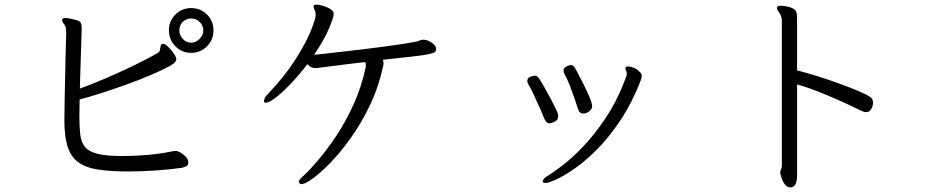

<svg xmlns="http://www.w3.org/2000/svg" viewBox="-20 -751 4040 832"><path d="M905 -619Q905 -579 877 -550.5Q849 -522 808 -522Q768 -522 740 -550.5Q712 -579 712 -619Q712 -660 740 -688Q768 -716 808 -716Q849 -716 877 -688Q905 -660 905 -619ZM686 -561Q696 -561 709.5 -547.5Q723 -534 733.5 -518.5Q744 -503 744 -495Q744 -481 718 -466Q683 -447 632.5 -425.5Q582 -404 526 -384Q470 -364 417 -347Q364 -330 325 -320Q325 -300 324.5 -281Q324 -262 324 -245Q324 -199 328 -166.5Q332 -134 348.5 -114Q365 -94 402.5 -84.5Q440 -75 508 -75Q542 -75 580.5 -77Q619 -79 655 -83.5Q691 -88 716 -93Q719 -94 727.5 -95.5Q736 -97 740 -97Q751 -97 764 -89Q777 -81 786.5 -70Q796 -59 796 -47Q796 -34 786.5 -30Q777 -26 769 -24Q720 -17 658.5 -12.5Q597 -8 535 -8Q457 -8 403.5 -16.5Q350 -25 318.5 -48.5Q287 -72 273 -115.5Q259 -159 259 -229Q259 -264 260 -311Q261 -358 262 -407.5Q263 -457 264 -501Q265 -545 266 -575Q267 -605 267 -611Q267 -618 266 -626Q265 -634 263 -638Q260 -644 254.5 -651Q249 -658 249 -664Q249 -667 250 -668Q253 -673 264 -673Q273 -673 286 -670Q299 -667 311 -664Q326 -660 330 -652Q334 -644 334 -634V-623Q334 -617 332.5 -578Q331 -539 329.5 -482.5Q328 -426 326 -367Q375 -385 434 -410Q493 -435 552.5 -463.5Q612 -492 661 -520Q671 -525 673 -534Q675 -543 676 -551Q677 -559 683 -561ZM861 -619Q861 -641 845 -656Q829 -671 808 -671Q787 -671 772 -656Q757 -641 757 -619Q757 -599 772 -582.5Q787 -566 808 -566Q829 -566 845 -582.5Q861 -599 861 -619Z M1565 -468Q1565 -473 1564.5 -476Q1564 -479 1563 -482Q1507 -476 1454 -469Q1401 -462 1359 -457Q1355 -456 1352 -456Q1349 -456 1346 -456Q1336 -456 1328.5 -460Q1321 -464 1312 -473Q1281 -432 1245 -393.5Q1209 -355 1178 -330.5Q1147 -306 1131 -306Q1124 -306 1124 -313Q1124 -327 1144 -347Q1215 -422 1260 -493Q1305 -564 1326.5 -616.5Q1348 -669 1348 -687Q1348 -689 1347.5 -692Q1347 -695 1347 -696Q1346 -704 1342.5 -710.5Q1339 -717 1339 -722Q1339 -726 1340 -727Q1341 -731 1352 -731Q1361 -731 1379 -726Q1397 -721 1411.5 -712Q1426 -703 1426 -690Q1426 -677 1405.5 -627.5Q1385 -578 1341 -514Q1349 -514 1379.5 -517.5Q1410 -521 1454.5 -526Q1499 -531 1549.5 -537Q1600 -543 1648 -549.5Q1696 -556 1734 -562Q1772 -568 1790 -572Q1796 -574 1801 -576.5Q1806 -579 1815 -579Q1832 -579 1851 -566Q1870 -553 1870 -539Q1870 -531 1865 -526Q1860 -521 1839 -516.5Q1818 -512 1771 -506.5Q1724 -501 1639 -492Q1642 -486 1642 -477Q1642 -474 1641.5 -470.5Q1641 -467 1640 -463Q1620 -372 1582.5 -294Q1545 -216 1500 -153Q1455 -90 1411.5 -45.5Q1368 -1 1334.5 23Q1301 47 1287 47Q1281 47 1278 43Q1275 39 1275 36Q1275 28 1297 9Q1322 -14 1359.5 -58Q1397 -102 1438 -163.5Q1479 -225 1513 -300.5Q1547 -376 1565 -461Z M2546 -290Q2546 -279 2533.5 -269Q2521 -259 2508 -259Q2490 -259 2484 -281Q2479 -298 2469.5 -325Q2460 -352 2449 -380.5Q2438 -409 2427 -429Q2422 -437 2422 -445Q2422 -457 2434.5 -463Q2447 -469 2454 -469Q2461 -469 2464.5 -465Q2468 -461 2472 -456Q2473 -454 2484.5 -433Q2496 -412 2510 -383.5Q2524 -355 2535 -329Q2546 -303 2546 -290ZM2748 -443Q2754 -438 2757.5 -433.5Q2761 -429 2761 -421Q2761 -417 2759.5 -412.5Q2758 -408 2756 -401Q2718 -304 2669 -230.5Q2620 -157 2568.5 -105Q2517 -53 2470 -20.5Q2423 12 2389.5 27Q2356 42 2344 42Q2332 42 2332 35Q2332 23 2358 8Q2376 -3 2416 -33Q2456 -63 2506.5 -115.5Q2557 -168 2607 -243.5Q2657 -319 2694 -420Q2696 -424 2696 -430Q2696 -438 2693 -444.5Q2690 -451 2690 -455Q2690 -460 2694 -461.5Q2698 -463 2702 -463Q2713 -463 2727 -457Q2741 -451 2748 -443ZM2337 -240Q2331 -257 2318.5 -284.5Q2306 -312 2293.5 -339.5Q2281 -367 2271 -383Q2265 -392 2265 -400Q2265 -414 2279 -418.5Q2293 -423 2297 -423Q2309 -423 2316 -411Q2323 -401 2337.5 -375.5Q2352 -350 2368.5 -319Q2385 -288 2396 -263Q2399 -256 2399 -248Q2399 -232 2385 -224.5Q2371 -217 2361 -217Q2352 -217 2347 -223.5Q2342 -230 2337 -240Z M3368 -659Q3368 -675 3362 -687Q3358 -695 3352.5 -702Q3347 -709 3347 -716Q3347 -719 3348 -721Q3350 -726 3364 -726Q3375 -726 3387.5 -723.5Q3400 -721 3408 -718Q3426 -711 3430 -700.5Q3434 -690 3434 -673V-446Q3470 -437 3518.5 -422Q3567 -407 3615 -389.5Q3663 -372 3700 -356.5Q3737 -341 3750 -331Q3758 -326 3760.5 -319.5Q3763 -313 3763 -306Q3763 -291 3755 -278Q3747 -265 3733 -265Q3726 -265 3719.5 -268Q3713 -271 3708 -273Q3674 -290 3627.5 -311Q3581 -332 3531 -352Q3481 -372 3434 -385V11Q3434 28 3429.5 42Q3425 56 3411 60Q3409 61 3405 61Q3392 61 3383 50.5Q3374 40 3369 26.5Q3364 13 3362 5Q3361 2 3361 -2Q3361 -11 3364.5 -17.5Q3368 -24 3368 -31Z"/></svg>

Font: Klee One SemiBold
Style: Regular
Weight: 600
Designer: Fontworks Inc.
Foundry: Fontworks Inc.
Version: Version 1.00;January 12, 2022;FontCreator 13.0.0.2683 64-bit